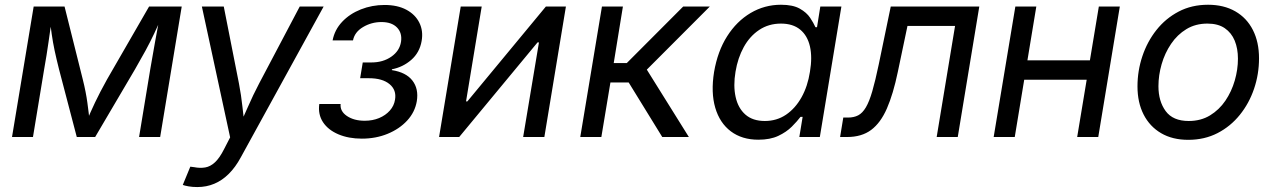

<svg xmlns="http://www.w3.org/2000/svg" viewBox="-20 -568 5284 796"><path d="M29.8 0 119.6 -541H247.6L323.2 -238.8Q330.1 -211.4 334.7 -187.5Q339.4 -163.6 342.3 -141.8Q345.2 -120.1 347.7 -99.9Q350.1 -79.6 352.1 -59.6H336.9Q345.7 -80.6 354.7 -101.1Q363.8 -121.6 374 -143.1Q384.3 -164.6 396.5 -188.2Q408.7 -211.9 423.8 -238.8L598.1 -541H733.4L644 0H556.6L603 -281.2Q607.9 -308.6 612.8 -337.2Q617.7 -365.7 622.8 -394Q627.9 -422.4 633.1 -450Q638.2 -477.5 643.1 -503.9H653.8Q635.3 -462.9 618.9 -428.2Q602.5 -393.6 583.7 -358.9Q564.9 -324.2 540 -281.2L374.5 0H298.3L224.6 -281.2Q213.9 -323.7 206.5 -358.2Q199.2 -392.6 194.3 -427.2Q189.5 -461.9 184.1 -503.9H197.3Q192.9 -475.6 189 -448.2Q185.1 -420.9 181.2 -393.8Q177.2 -366.7 172.9 -338.9Q168.5 -311 163.1 -281.2L116.7 0Z M737.8 198.7 769 123 784.7 125Q809.6 129.9 830.8 126.2Q852.1 122.6 871.1 105Q890.1 87.4 908.2 51.8L934.1 1.5L816.9 -541H907.7L970.7 -221.7Q980 -173.3 985.1 -125.5Q990.2 -77.6 996.6 -32.7H965.8Q987.3 -77.6 1008.1 -125.5Q1028.8 -173.3 1054.2 -221.7L1222.7 -541H1321.8L978.5 84Q956.1 125.5 928.5 152.8Q900.9 180.2 868.4 193.8Q835.9 207.5 797.9 207.5Q777.8 207.5 761.7 204.6Q745.6 201.7 737.8 198.7Z M1480 6.8Q1425.3 6.8 1382.8 -11.2Q1340.3 -29.3 1319.1 -61.5Q1297.9 -93.8 1303.7 -136.7H1392.1Q1389.2 -106.9 1418.2 -87.2Q1447.3 -67.4 1492.2 -67.4Q1524.9 -67.4 1551.8 -78.6Q1578.6 -89.8 1596.2 -109.6Q1613.8 -129.4 1617.7 -154.8Q1624.5 -194.8 1595 -219.2Q1565.4 -243.7 1509.8 -243.7H1473.1L1483.9 -309.1H1520Q1567.9 -309.1 1602.3 -333Q1636.7 -356.9 1642.6 -395Q1647.9 -431.2 1626 -453.9Q1604 -476.6 1561.5 -476.6Q1520 -476.6 1485.1 -455.8Q1450.2 -435.1 1443.4 -400.4H1358.9Q1367.2 -444.3 1398.4 -477.5Q1429.7 -510.7 1476.1 -529.1Q1522.5 -547.4 1574.2 -547.4Q1627.9 -547.4 1664.8 -527.6Q1701.7 -507.8 1718.5 -473.9Q1735.4 -439.9 1728 -397.9Q1719.7 -350.1 1685.1 -319.8Q1650.4 -289.6 1605 -280.8L1604.5 -277.3Q1663.6 -268.1 1689.9 -233.9Q1716.3 -199.7 1708 -148.4Q1700.2 -103 1668 -68.1Q1635.7 -33.2 1586.9 -13.2Q1538.1 6.8 1480 6.8Z M2236.8 0H2148.9L2214.4 -392.1H2208.5L1883.8 0H1800.3L1890.1 -541H1977.1L1912.1 -147.5H1917.5L2243.2 -541H2326.2Z M2385.7 0 2475.6 -541H2562.5L2524.4 -306.6H2578.6L2812.5 -541H2922.9L2661.6 -279.3L2835.9 0H2725.6L2586.4 -226.1H2510.7L2473.1 0Z M3124 11.2Q3056.2 11.2 3010 -23.4Q2963.9 -58.1 2945.3 -121.3Q2926.8 -184.6 2940.4 -269.5Q2955.1 -355.5 2994.6 -417.7Q3034.2 -480 3092 -514.2Q3149.9 -548.3 3217.8 -548.3Q3267.1 -548.3 3295.7 -532.2Q3324.2 -516.1 3338.6 -494.4Q3353 -472.7 3360.8 -455.1H3367.2L3380.9 -541H3468.3L3378.9 0H3293.9L3307.6 -83.5H3298.8Q3284.7 -64.9 3262.5 -42.7Q3240.2 -20.5 3206.5 -4.6Q3172.9 11.2 3124 11.2ZM3150.9 -66.4Q3200.2 -66.4 3238.8 -92.5Q3277.3 -118.7 3303 -164.6Q3328.6 -210.4 3337.9 -270.5Q3348.1 -330.6 3337.9 -375.5Q3327.6 -420.4 3297.4 -445.3Q3267.1 -470.2 3217.8 -470.2Q3167 -470.2 3127.7 -444.1Q3088.4 -418 3063.5 -372.8Q3038.6 -327.6 3029.3 -270.5Q3019.5 -212.4 3029.8 -166Q3040 -119.6 3070.3 -93Q3100.6 -66.4 3150.9 -66.4Z M3462.9 0 3476.1 -80.6H3495.6Q3520 -80.6 3537.8 -89.8Q3555.7 -99.1 3569.8 -123Q3584 -147 3596.4 -189.9Q3608.9 -232.9 3623 -300.3L3672.9 -541H4040L3950.7 0H3863.3L3939.5 -460.4H3742.2L3702.1 -269.5Q3683.1 -178.2 3657 -118.4Q3630.9 -58.6 3591.6 -29.3Q3552.2 0 3492.2 0Z M4518.6 -317.9 4504.9 -237.3H4205.6L4218.8 -317.9ZM4276.4 -541 4187 0H4099.6L4189.5 -541ZM4622.6 -541 4533.2 0H4445.8L4535.6 -541Z M4906.2 11.7Q4840.8 11.7 4793.7 -15.9Q4746.6 -43.5 4721.2 -93.3Q4695.8 -143.1 4695.8 -210Q4695.8 -274.4 4716.1 -335Q4736.3 -395.5 4774.4 -443.6Q4812.5 -491.7 4866.5 -520Q4920.4 -548.3 4988.3 -548.3Q5053.7 -548.3 5101.3 -521Q5148.9 -493.7 5174.3 -443.6Q5199.7 -393.6 5199.7 -326.2Q5199.7 -260.7 5179.2 -200.2Q5158.7 -139.6 5120.1 -91.8Q5081.5 -43.9 5027.6 -16.1Q4973.6 11.7 4906.2 11.7ZM4908.2 -66.4Q4958.5 -66.4 4996.6 -89.6Q5034.7 -112.8 5060.3 -150.6Q5085.9 -188.5 5099.1 -234.1Q5112.3 -279.8 5112.3 -324.7Q5112.3 -366.7 5098.9 -399.4Q5085.4 -432.1 5057.6 -451.2Q5029.8 -470.2 4985.8 -470.2Q4936.5 -470.2 4898.7 -447.3Q4860.8 -424.3 4835 -386Q4809.1 -347.7 4795.9 -301.8Q4782.7 -255.9 4782.7 -210.4Q4782.7 -148.4 4812.7 -107.4Q4842.8 -66.4 4908.2 -66.4Z"/></svg>

Font: Inter 17pt
Style: Italic
Weight: 400
Italic angle: -9.3988°
Version: Version 4.001;git-66647c0bb